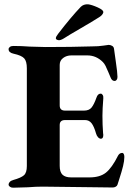

<svg xmlns="http://www.w3.org/2000/svg" viewBox="-20 -869 615 894"><path d="M20 0ZM20 -10Q20 -16 25.5 -22Q31 -28 42 -31Q78 -41 91.5 -53Q105 -65 105 -96V-551Q105 -584 92.5 -597.5Q80 -611 43 -619Q20 -624 20 -640Q20 -646 26 -650.5Q32 -655 42 -655Q80 -655 119 -652Q171 -650 192 -650Q315 -650 408 -653Q439 -653 461 -656.5Q483 -660 486 -660Q494 -660 502 -655.5Q510 -651 511 -641Q513 -622 519 -584Q527 -530 527 -511Q527 -502 523 -497Q519 -492 514 -492Q501 -492 495 -508Q492 -515 484.5 -533Q477 -551 471.5 -562Q466 -573 459 -580Q428 -611 387 -611H312Q290 -611 274 -599Q258 -587 258 -567V-378Q258 -354 283 -354H371Q395 -354 406.5 -368.5Q418 -383 429 -414Q435 -433 449 -433Q454 -433 458 -427Q462 -421 461 -411Q457 -361 457 -330Q457 -288 460 -249L461 -241Q461 -223 450 -223Q443 -223 436.5 -230Q430 -237 427 -248Q418 -280 406.5 -295Q395 -310 376 -310H283Q258 -310 258 -287V-97Q258 -68 271 -55.5Q284 -43 311 -43H397Q445 -43 473 -65Q501 -87 530 -145Q537 -157 549 -157Q554 -157 556.5 -151.5Q559 -146 559 -138Q559 -120 553 -95.5Q547 -71 535 -34Q530 -20 527 -9Q525 -3 518.5 0.5Q512 4 505 4Q464 4 426 3Q216 0 179 0Q146 0 110 3Q62 5 41 5Q32 5 26 0.5Q20 -4 20 -10ZM240 -691Q240 -698 251 -712Q311 -790 356 -837Q369 -850 390 -849Q407 -847 435 -834.5Q463 -822 461 -811Q458 -799 442 -789Q414 -771 352 -735Q300 -705 277 -690Q269 -685 262 -683Q255 -681 252 -682Q240 -684 240 -691Z"/></svg>

Font: EB Garamond
Style: Bold
Weight: 700
Designer: Georg Duffner and Octavio Pardo
Foundry: Georg Duffner
Version: Version 1.000; ttfautohint (v1.6)